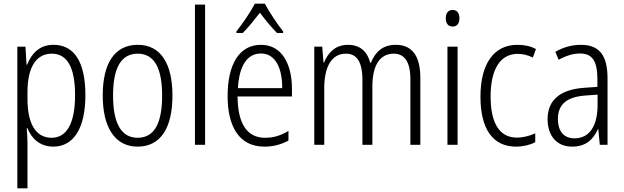

<svg xmlns="http://www.w3.org/2000/svg" viewBox="-20 -785 3385 1041"><path d="M270 -542C194 -542 151 -495 127 -434H124L118 -532H74V236H129V-8C129 -36 127 -66 125 -90H129C150 -36 195 10 269 10C376 10 443 -85 443 -269C443 -451 381 -542 270 -542ZM261 -494C347 -494 387 -415 387 -269C387 -110 338 -38 260 -38C175 -38 129 -112 129 -249V-285C129 -416 173 -494 261 -494Z M915 -267C915 -439 852 -542 727 -542C602 -542 537 -443 537 -267C537 -93 604 10 726 10C852 10 915 -93 915 -267ZM593 -267C593 -413 634 -494 727 -494C821 -494 859 -408 859 -267C859 -118 818 -38 726 -38C635 -38 593 -121 593 -267Z M1092 0V-760H1037V0Z M1416 -765H1362C1339 -721 1294 -655 1262 -615V-606H1296C1325 -634 1360 -679 1389 -716C1418 -678 1452 -636 1482 -606H1515V-615C1488 -648 1440 -719 1416 -765ZM1395 -542C1276 -542 1214 -434 1214 -264C1214 -99 1277 10 1413 10C1464 10 1505 -2 1544 -23V-75C1500 -49 1462 -38 1417 -38C1319 -38 1269 -115 1268 -262H1563V-303C1563 -434 1511 -542 1395 -542ZM1395 -495C1475 -495 1511 -412 1510 -307H1270C1277 -432 1322 -495 1395 -495Z M2126 -542C2057 -542 2016 -506 1991 -445H1987C1973 -502 1935 -542 1867 -542C1797 -542 1758 -498 1737 -446H1734L1727 -532H1684V0H1738V-307C1738 -415 1773 -494 1856 -494C1910 -494 1945 -456 1945 -352V0H1999V-316C1999 -430 2039 -494 2115 -494C2170 -494 2205 -454 2205 -357V0H2259V-363C2259 -486 2211 -542 2126 -542Z M2434 -731C2409 -731 2397 -713 2397 -686C2397 -658 2410 -641 2434 -641C2458 -641 2471 -658 2471 -686C2471 -713 2459 -731 2434 -731ZM2461 -532H2406V0H2461Z M2778 10C2815 10 2854 1 2882 -14V-62C2851 -48 2817 -39 2782 -39C2684 -39 2640 -124 2640 -262C2640 -412 2694 -493 2787 -493C2814 -493 2843 -486 2869 -473L2886 -519C2859 -534 2825 -542 2785 -542C2659 -542 2585 -441 2585 -261C2585 -88 2650 10 2778 10Z M3129 -542C3080 -542 3032 -528 2991 -504L3009 -461C3051 -484 3089 -495 3124 -495C3190 -495 3219 -457 3219 -355V-314L3148 -309C3020 -300 2949 -245 2949 -139C2949 -55 2993 10 3082 10C3158 10 3197 -30 3222 -85H3224L3232 0H3274V-359C3274 -485 3230 -542 3129 -542ZM3154 -267 3220 -272V-216C3220 -105 3178 -35 3095 -35C3039 -35 3005 -71 3005 -140C3005 -219 3053 -260 3154 -267Z"/></svg>

Font: Noto Sans Armenian Condensed Light
Style: Regular
Weight: 300
Width: 3
Designer: Monotype Design Team
Foundry: Monotype Imaging Inc.
Version: Version 2.008